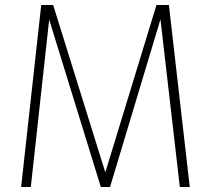

<svg xmlns="http://www.w3.org/2000/svg" viewBox="-20 -753 849 773"><path d="M704 0 626 -675 423 0H386L178 -674L104 0H65L146 -733H194L404 -59L610 -733H660L744 0Z"/></svg>

Font: Exo ExtraLight
Style: Regular
Weight: 275
Designer: Natanael Gama
Foundry: Natanael Gama
Version: Version 1.500; ttfautohint (v1.6)